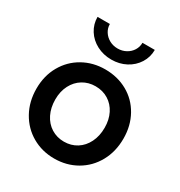

<svg xmlns="http://www.w3.org/2000/svg" viewBox="-176 -869 940 1001"><g transform="rotate(30 294.0 -368.5)"><path d="M32.2 -262.7Q32.2 -339.8 66.7 -400.4Q101.1 -460.9 160.9 -494.6Q220.7 -528.3 293.9 -528.3Q368.2 -528.3 428 -494.9Q487.8 -461.4 521.7 -400.6Q555.7 -339.8 555.7 -262.7Q555.7 -184.1 521.5 -122.6Q487.3 -61 427.5 -26.6Q367.7 7.8 293.9 7.8Q220.7 7.8 160.9 -26.6Q101.1 -61 66.7 -122.8Q32.2 -184.6 32.2 -262.7ZM442.4 -262.7Q442.4 -311 423.6 -348.1Q404.8 -385.3 371.1 -406Q337.4 -426.8 293.9 -426.8Q251.5 -426.8 217.8 -406.2Q184.1 -385.7 164.8 -348.4Q145.5 -311 145.5 -262.7Q145.5 -212.9 164.6 -174.6Q183.6 -136.2 217.5 -115Q251.5 -93.8 293.9 -93.8Q336.9 -93.8 370.6 -115Q404.3 -136.2 423.3 -174.6Q442.4 -212.9 442.4 -262.7ZM121.1 -745.1H195.3Q195.3 -720.2 208.5 -699.5Q221.7 -678.7 244.1 -666.5Q266.6 -654.3 293.9 -654.3Q320.8 -654.3 343.3 -666.5Q365.7 -678.7 378.7 -699.5Q391.6 -720.2 391.6 -745.1H465.8Q465.8 -701.7 443.1 -665.5Q420.4 -629.4 381.1 -608.6Q341.8 -587.9 293.9 -587.9Q246.1 -587.9 206.3 -608.6Q166.5 -629.4 143.8 -665.5Q121.1 -701.7 121.1 -745.1Z"/></g></svg>

Font: Reddit Sans Vanilla SemiBold
Style: Regular
Weight: 600
Designer: Stephen Hutchings
Foundry: Reddit
Version: Version 1.013